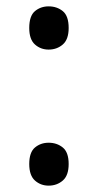

<svg xmlns="http://www.w3.org/2000/svg" viewBox="-20 -570 308 604"><path d="M72 -482Q72 -520 90 -535Q108 -550 133 -550Q159 -550 177.5 -535Q196 -520 196 -482Q196 -446 177.5 -430Q159 -414 133 -414Q108 -414 90 -430Q72 -446 72 -482ZM72 -54Q72 -91 90 -106Q108 -121 133 -121Q159 -121 177.5 -106Q196 -91 196 -54Q196 -18 177.5 -2Q159 14 133 14Q108 14 90 -2Q72 -18 72 -54Z"/></svg>

Font: Noto Sans Mongolian
Style: Regular
Weight: 400
Designer: Monotype Design Team
Foundry: Monotype Imaging Inc.
Version: Version 3.001; ttfautohint (v1.8.4.7-5d5b)